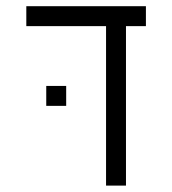

<svg xmlns="http://www.w3.org/2000/svg" viewBox="-20 -582 540 602"><path d="M187.5 -250V-312.5H125V-250ZM437.5 -500V-562.5H62.5V-500H312.5Q312.5 -500 312.5 0H375Q375 0 375 -500Z"/></svg>

Font: Unifont
Style: Regular
Weight: 500
Version: Version 15.1.04